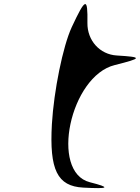

<svg xmlns="http://www.w3.org/2000/svg" viewBox="-20 -940 701 962"><path d="M339 -803C295 -707 250 -486 240 -318C227 -89 267 -7 397 0C528 7 536 0 430 -27C229 -78 331 -559 555 -614C694 -649 695 -654 565 -662C480 -667 417 -737 418 -825C420 -956 409 -953 339 -803Z"/></svg>

Font: Venom Sans
Style: Obl
Weight: 400
Version: Version 1.001